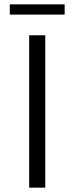

<svg xmlns="http://www.w3.org/2000/svg" viewBox="-20 -862 342 882"><path d="M114 0H188V-700H114ZM25 -795H277V-842H25Z"/></svg>

Font: Malon Grotesk
Style: Regular
Weight: 400
Designer: Julieta Ulanovsky
Foundry: Julieta Ulanovsky
Version: Version 7.200